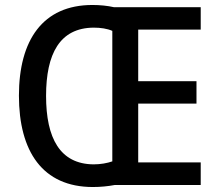

<svg xmlns="http://www.w3.org/2000/svg" viewBox="-20 -743 880 771"><path d="M351 -723C152 -723 56 -582 56 -359C56 -135 151 8 353 8C383 8 414 5 440 0H786V-91H535V-327H769V-417H535V-624H786V-714H438C412 -720 381 -723 351 -723ZM356 -632C384 -632 411 -628 431 -619V-95C411 -88 384 -83 356 -83C221 -84 165 -188 165 -358C165 -527 220 -631 356 -632Z"/></svg>

Font: Noto Sans Arabic SemCond Med
Style: Regular
Weight: 500
Width: 4
Designer: Monotype Design Team, Nadine Chahine, Nizar Qandah and Khaled Hosny
Foundry: Monotype Imaging Inc.
Version: Version 2.012